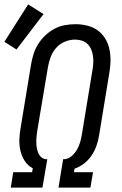

<svg xmlns="http://www.w3.org/2000/svg" viewBox="-36 -853 556 873"><path d="M13 0 24 -70H110L113 -88Q91 -99 77 -120.5Q63 -142 57 -167.5Q51 -193 52 -219.5Q53 -246 58 -273L105 -559Q109 -583 116.5 -607Q124 -631 137.5 -652.5Q151 -674 170 -692Q189 -710 211.5 -722Q234 -734 258.5 -738.5Q283 -743 307 -743Q334 -743 360.5 -736.5Q387 -730 408 -715Q429 -700 442.5 -677.5Q456 -655 461.5 -629.5Q467 -604 466.5 -576Q466 -548 461 -521L414 -234Q410 -211 402 -188.5Q394 -166 380 -145.5Q366 -125 346 -109.5Q326 -94 303 -86L300 -70H387L375 0H230L251 -129H253Q272 -129 288 -142Q304 -155 314 -172.5Q324 -190 329 -208.5Q334 -227 337 -246L384 -532Q387 -548 388 -564.5Q389 -581 387 -597Q385 -613 379 -627.5Q373 -642 362.5 -652.5Q352 -663 337 -668Q322 -673 305 -673Q282 -673 259 -663.5Q236 -654 219.5 -635.5Q203 -617 194.5 -594Q186 -571 182 -548L134 -262Q132 -249 130.5 -235.5Q129 -222 129 -209Q129 -196 131 -183Q133 -170 137.5 -158.5Q142 -147 151.5 -138.5Q161 -130 174 -129H179L157 0ZM39 -628 -16 -663 92 -833 162 -789Z"/></svg>

Font: Iosevka Slab Oblique
Style: Regular
Weight: 400
Italic angle: -9°
Monospace: yes
Designer: Belleve Invis
Foundry: Belleve Invis
Version: Version 11.1.1; ttfautohint (v1.8.3)